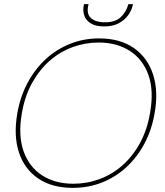

<svg xmlns="http://www.w3.org/2000/svg" viewBox="-20 -898 799 930"><path d="M332 12Q232 12 165 -33.5Q98 -79 71.5 -160.5Q45 -242 64 -350Q78 -430 113.5 -496.5Q149 -563 201 -611Q253 -659 319 -685.5Q385 -712 460 -712Q561 -712 627.5 -666Q694 -620 721 -538.5Q748 -457 729 -350Q715 -269 680 -203Q645 -137 592.5 -88.5Q540 -40 474 -14Q408 12 332 12ZM335 -8Q401 -8 462 -30.5Q523 -53 573 -97Q623 -141 658 -205Q693 -269 707 -352Q726 -460 698.5 -536Q671 -612 608 -652Q545 -692 458 -692Q392 -692 331 -669.5Q270 -647 220 -603Q170 -559 135 -495.5Q100 -432 86 -350Q67 -241 94.5 -164.5Q122 -88 185 -48Q248 -8 335 -8ZM485 -770Q442 -770 418.5 -785.5Q395 -801 388 -823.5Q381 -846 385 -868L387 -878H409Q397 -833 419.5 -811.5Q442 -790 489 -790Q538 -790 564.5 -814.5Q591 -839 602 -878H624L622 -869Q617 -847 600.5 -824Q584 -801 555.5 -785.5Q527 -770 485 -770Z"/></svg>

Font: DM Sans 16pt Thin
Style: Italic
Weight: 250
Italic angle: -10°
Version: Version 4.004;gftools[0.9.30]